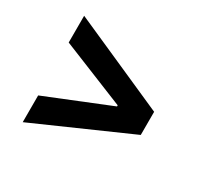

<svg xmlns="http://www.w3.org/2000/svg" viewBox="-121 -711 894 856"><g transform="rotate(30 326.5 -283.0)"><path d="M85 -8.8V-146.5L414.1 -279.8V-285.6L85 -418.9V-556.6L569.3 -341.8V-222.7Z"/></g></svg>

Font: Pretendard Std
Style: Bold
Weight: 700
Designer: Base glyphs from Inter by Rasmus Andersson; Hangeul glyphs from Noto Sans CJK(Source Han Sans) by Jang Soo-young and Kan
Foundry: Kil Hyung-jin
Version: Version 1.309